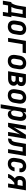

<svg xmlns="http://www.w3.org/2000/svg" viewBox="2333 -2952 783 5591"><g transform="rotate(90 2724.5 -156.5)"><path d="M-51 151 -10 -96H19Q36 -123 49 -151Q62 -179 71.5 -208Q81 -237 87 -266.5Q93 -296 98 -325L130 -520H455L385 -96H430L389 151H276L301 0H87L62 151ZM132 -96H284L338 -424H215L196 -311Q192 -284 187 -256.5Q182 -229 174 -202Q166 -175 155.5 -148.5Q145 -122 132 -96Z M706 8Q676 8 647.5 2Q619 -4 595.5 -19Q572 -34 556.5 -56.5Q541 -79 533.5 -106.5Q526 -134 526.5 -163.5Q527 -193 531 -222L551 -342Q555 -367 564 -392Q573 -417 587.5 -439Q602 -461 623 -479Q644 -497 668 -508Q692 -519 717 -523.5Q742 -528 767 -528Q797 -528 825.5 -522Q854 -516 877.5 -501Q901 -486 917 -463.5Q933 -441 940.5 -413.5Q948 -386 947.5 -356.5Q947 -327 942 -298L922 -178Q918 -153 909.5 -128Q901 -103 886 -81Q871 -59 850.5 -41Q830 -23 806 -12Q782 -1 756.5 3.5Q731 8 706 8ZM706 -88Q725 -88 745 -96Q765 -104 779.5 -119.5Q794 -135 801.5 -154.5Q809 -174 812 -193L832 -313Q834 -327 835 -340.5Q836 -354 834.5 -367.5Q833 -381 828.5 -393Q824 -405 815 -414Q806 -423 793.5 -427.5Q781 -432 767 -432Q748 -432 728.5 -424Q709 -416 694 -400.5Q679 -385 672 -365.5Q665 -346 662 -327L642 -207Q640 -193 638.5 -179.5Q637 -166 639 -152.5Q641 -139 645.5 -127Q650 -115 659 -106Q668 -97 680 -92.5Q692 -88 706 -88Z M1033 0 1119 -520H1479L1463 -424H1215L1145 0Z M1706 8Q1676 8 1647.5 2Q1619 -4 1595.5 -19Q1572 -34 1556.5 -56.5Q1541 -79 1533.5 -106.5Q1526 -134 1526.5 -163.5Q1527 -193 1531 -222L1551 -342Q1555 -367 1564 -392Q1573 -417 1587.5 -439Q1602 -461 1623 -479Q1644 -497 1668 -508Q1692 -519 1717 -523.5Q1742 -528 1767 -528Q1797 -528 1825.5 -522Q1854 -516 1877.5 -501Q1901 -486 1917 -463.5Q1933 -441 1940.5 -413.5Q1948 -386 1947.5 -356.5Q1947 -327 1942 -298L1922 -178Q1918 -153 1909.5 -128Q1901 -103 1886 -81Q1871 -59 1850.5 -41Q1830 -23 1806 -12Q1782 -1 1756.5 3.5Q1731 8 1706 8ZM1706 -88Q1725 -88 1745 -96Q1765 -104 1779.5 -119.5Q1794 -135 1801.5 -154.5Q1809 -174 1812 -193L1832 -313Q1834 -327 1835 -340.5Q1836 -354 1834.5 -367.5Q1833 -381 1828.5 -393Q1824 -405 1815 -414Q1806 -423 1793.5 -427.5Q1781 -432 1767 -432Q1748 -432 1728.5 -424Q1709 -416 1694 -400.5Q1679 -385 1672 -365.5Q1665 -346 1662 -327L1642 -207Q1640 -193 1638.5 -179.5Q1637 -166 1639 -152.5Q1641 -139 1645.5 -127Q1650 -115 1659 -106Q1668 -97 1680 -92.5Q1692 -88 1706 -88Z M2217 0H2003L2089 -520H2276Q2299 -520 2321.5 -516.5Q2344 -513 2364 -504Q2384 -495 2400 -480Q2416 -465 2424.5 -445.5Q2433 -426 2435 -403Q2437 -380 2433 -357Q2430 -343 2425.5 -329.5Q2421 -316 2412.5 -304Q2404 -292 2392 -282.5Q2380 -273 2366 -266Q2382 -257 2395.5 -244Q2409 -231 2416.5 -214.5Q2424 -198 2425.5 -178.5Q2427 -159 2424 -139Q2420 -117 2410.5 -96Q2401 -75 2384.5 -58Q2368 -41 2347.5 -29.5Q2327 -18 2305 -11.5Q2283 -5 2261 -2.5Q2239 0 2217 0ZM2168 -316H2257Q2268 -316 2279.5 -319Q2291 -322 2300.5 -329.5Q2310 -337 2315.5 -348Q2321 -359 2323 -370Q2325 -381 2323 -392Q2321 -403 2314 -410.5Q2307 -418 2297 -421Q2287 -424 2276 -424H2186ZM2132 -96H2217Q2232 -96 2247 -98.5Q2262 -101 2276.5 -108Q2291 -115 2301 -128Q2311 -141 2314 -156Q2316 -171 2311 -185Q2306 -199 2294 -207Q2282 -215 2267.5 -217.5Q2253 -220 2238 -220H2152Z M2706 8Q2676 8 2647.5 2Q2619 -4 2595.5 -19Q2572 -34 2556.5 -56.5Q2541 -79 2533.5 -106.5Q2526 -134 2526.5 -163.5Q2527 -193 2531 -222L2551 -342Q2555 -367 2564 -392Q2573 -417 2587.5 -439Q2602 -461 2623 -479Q2644 -497 2668 -508Q2692 -519 2717 -523.5Q2742 -528 2767 -528Q2797 -528 2825.5 -522Q2854 -516 2877.5 -501Q2901 -486 2917 -463.5Q2933 -441 2940.5 -413.5Q2948 -386 2947.5 -356.5Q2947 -327 2942 -298L2922 -178Q2918 -153 2909.5 -128Q2901 -103 2886 -81Q2871 -59 2850.5 -41Q2830 -23 2806 -12Q2782 -1 2756.5 3.5Q2731 8 2706 8ZM2706 -88Q2725 -88 2745 -96Q2765 -104 2779.5 -119.5Q2794 -135 2801.5 -154.5Q2809 -174 2812 -193L2832 -313Q2834 -327 2835 -340.5Q2836 -354 2834.5 -367.5Q2833 -381 2828.5 -393Q2824 -405 2815 -414Q2806 -423 2793.5 -427.5Q2781 -432 2767 -432Q2748 -432 2728.5 -424Q2709 -416 2694 -400.5Q2679 -385 2672 -365.5Q2665 -346 2662 -327L2642 -207Q2640 -193 2638.5 -179.5Q2637 -166 2639 -152.5Q2641 -139 2645.5 -127Q2650 -115 2659 -106Q2668 -97 2680 -92.5Q2692 -88 2706 -88Z M2967 215 3089 -520H3202L3189 -444Q3199 -462 3212 -478Q3225 -494 3242.5 -505.5Q3260 -517 3280 -522.5Q3300 -528 3319 -528Q3346 -528 3370 -519.5Q3394 -511 3410 -493Q3426 -475 3435 -451.5Q3444 -428 3447 -402.5Q3450 -377 3448 -350.5Q3446 -324 3442 -298L3422 -178Q3419 -156 3413 -134.5Q3407 -113 3398 -92.5Q3389 -72 3375 -53Q3361 -34 3343 -20Q3325 -6 3302.5 1Q3280 8 3259 8Q3234 8 3211 0.5Q3188 -7 3171.5 -23Q3155 -39 3145.5 -61Q3136 -83 3133 -106L3080 215ZM3210 -88Q3229 -88 3248.5 -96.5Q3268 -105 3281.5 -120.5Q3295 -136 3302 -155Q3309 -174 3312 -193L3332 -313Q3334 -327 3335 -340.5Q3336 -354 3335 -367Q3334 -380 3329.5 -392Q3325 -404 3317 -413.5Q3309 -423 3296.5 -427.5Q3284 -432 3271 -432Q3253 -432 3235 -426Q3217 -420 3203.5 -406.5Q3190 -393 3182.5 -375.5Q3175 -358 3172 -340L3152 -220Q3150 -206 3148.5 -191.5Q3147 -177 3147.5 -163Q3148 -149 3152 -135.5Q3156 -122 3163.5 -111Q3171 -100 3183.5 -94Q3196 -88 3210 -88Z M3503 0 3589 -520H3702L3667 -312Q3661 -274 3651.5 -237Q3642 -200 3629 -163L3853 -520H3971L3885 0H3772L3806 -208Q3812 -246 3822 -283Q3832 -320 3845 -357L3621 0Z M3959 0 3975 -96Q3991 -96 4007.5 -104Q4024 -112 4034 -126.5Q4044 -141 4050.5 -157.5Q4057 -174 4061 -190.5Q4065 -207 4068 -223.5Q4071 -240 4074 -257L4118 -520H4471L4385 0H4272L4342 -424H4214L4184 -246Q4181 -228 4178 -209.5Q4175 -191 4171 -173.5Q4167 -156 4160.5 -138Q4154 -120 4145.5 -103Q4137 -86 4125.5 -70Q4114 -54 4099 -41Q4084 -28 4067 -20Q4050 -12 4031.5 -7.5Q4013 -3 3995 -1.5Q3977 0 3959 0Z M4700 8Q4670 8 4642 2Q4614 -4 4592 -19.5Q4570 -35 4554.5 -58Q4539 -81 4532 -108Q4525 -135 4526 -164Q4527 -193 4531 -222L4551 -342Q4555 -367 4564 -392Q4573 -417 4587.5 -439Q4602 -461 4623 -479Q4644 -497 4668 -508Q4692 -519 4717.5 -523.5Q4743 -528 4768 -528Q4794 -528 4819.5 -524Q4845 -520 4867 -509Q4889 -498 4906 -480.5Q4923 -463 4933 -440.5Q4943 -418 4945 -392.5Q4947 -367 4943 -340L4942 -331H4831V-336Q4834 -354 4831.5 -372Q4829 -390 4820 -404Q4811 -418 4794.5 -425Q4778 -432 4760 -432Q4741 -432 4722 -423.5Q4703 -415 4690.5 -399Q4678 -383 4671.5 -364.5Q4665 -346 4662 -327L4642 -207Q4640 -193 4638.5 -179Q4637 -165 4639 -152Q4641 -139 4646 -127Q4651 -115 4660 -105.5Q4669 -96 4681.5 -92Q4694 -88 4708 -88Q4726 -88 4744.5 -96Q4763 -104 4776 -119Q4789 -134 4796.5 -152Q4804 -170 4807 -188V-189H4918V-187Q4913 -161 4904 -136Q4895 -111 4880 -88Q4865 -65 4845 -46Q4825 -27 4801 -14.5Q4777 -2 4751 3Q4725 8 4700 8Z M4995 0Q4999 -28 5012.5 -55Q5026 -82 5043.5 -106.5Q5061 -131 5081.5 -154Q5102 -177 5123 -199Q5101 -210 5085 -228Q5069 -246 5061 -269Q5053 -292 5052.5 -318Q5052 -344 5056 -369Q5059 -390 5066 -410.5Q5073 -431 5086 -449Q5099 -467 5116.5 -481.5Q5134 -496 5154 -504.5Q5174 -513 5195 -516.5Q5216 -520 5237 -520H5471L5385 0H5272L5302 -182H5254Q5238 -170 5222.5 -156.5Q5207 -143 5193 -129.5Q5179 -116 5165.5 -101Q5152 -86 5140.5 -70Q5129 -54 5120 -36Q5111 -18 5108 0ZM5208 -278H5318L5342 -424H5237Q5224 -424 5210.5 -419Q5197 -414 5187.5 -403.5Q5178 -393 5173 -380Q5168 -367 5166 -354Q5164 -341 5164 -327.5Q5164 -314 5169 -303Q5174 -292 5184.5 -285Q5195 -278 5208 -278Z"/></g></svg>

Font: Iosevka Term Curly Oblique
Style: Bold
Weight: 700
Italic angle: -9°
Designer: Belleve Invis
Foundry: Belleve Invis
Version: Version 32.3.0